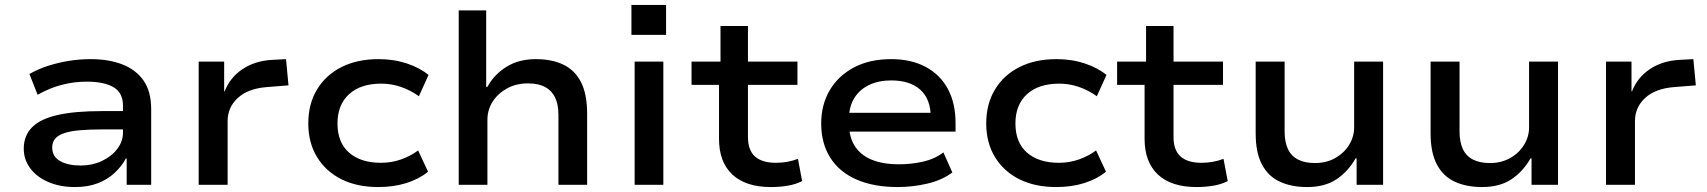

<svg xmlns="http://www.w3.org/2000/svg" viewBox="-20 -747 6898 776"><path d="M283 9Q223 9 176 -11Q129 -31 102.5 -66.5Q76 -102 76 -146Q76 -198 109 -232Q142 -266 212 -282Q282 -298 391 -298H495V-224H397Q341 -224 302 -220.5Q263 -217 238.5 -208.5Q214 -200 202.5 -186Q191 -172 191 -151Q191 -114 223 -96Q255 -78 306 -78Q352 -78 391 -96Q430 -114 453.5 -144.5Q477 -175 477 -211V-320Q477 -372 439 -394.5Q401 -417 330 -417Q280 -417 231 -404.5Q182 -392 132 -364L99 -448Q134 -468 174.5 -481Q215 -494 258.5 -501Q302 -508 346 -508Q420 -508 475 -486.5Q530 -465 560.5 -421Q591 -377 591 -306V0H492V-106L489 -107Q472 -75 443.5 -48.5Q415 -22 375.5 -6.5Q336 9 283 9Z M783 0V-498H886V-378H888Q910 -434 960 -467.5Q1010 -501 1079 -505L1136 -508L1146 -402L1058 -395Q982 -389 941 -351Q900 -313 900 -258V0Z M1509 9Q1423 9 1360 -22.5Q1297 -54 1261.5 -112Q1226 -170 1226 -248Q1226 -327 1261.5 -385.5Q1297 -444 1360.5 -476Q1424 -508 1510 -508Q1572 -508 1624.5 -490.5Q1677 -473 1712 -444L1673 -358Q1640 -382 1601 -395.5Q1562 -409 1521 -409Q1438 -409 1391 -366.5Q1344 -324 1344 -248Q1344 -171 1391 -130Q1438 -89 1520 -89Q1562 -89 1600.5 -102.5Q1639 -116 1670 -139L1710 -53Q1675 -24 1623.5 -7.5Q1572 9 1509 9Z M1834 0V-705H1945V-396H1950Q1977 -446 2027 -477Q2077 -508 2145 -508Q2211 -508 2257.5 -485.5Q2304 -463 2328.5 -414.5Q2353 -366 2353 -288V0H2237V-283Q2237 -325 2223.5 -353Q2210 -381 2183 -395.5Q2156 -410 2114 -410Q2066 -410 2029 -389.5Q1992 -369 1971 -336Q1950 -303 1950 -263V0Z M2532 -606V-727H2672V-606ZM2545 0V-498H2661V0Z M3096 9Q2994 9 2940 -41.5Q2886 -92 2886 -186V-404H2775V-498H2892V-642H3003V-498H3203V-404H3003V-193Q3003 -140 3031.5 -114.5Q3060 -89 3116 -89Q3140 -89 3162 -93Q3184 -97 3205 -105L3222 -15Q3196 -2 3164 3.5Q3132 9 3096 9Z M3608 9Q3511 9 3441.5 -21.5Q3372 -52 3335.5 -110Q3299 -168 3299 -248Q3299 -323 3333 -381.5Q3367 -440 3430.5 -474Q3494 -508 3582 -508Q3663 -508 3721.5 -476.5Q3780 -445 3811 -387.5Q3842 -330 3842 -250V-215H3388V-291H3762L3742 -271Q3742 -346 3700 -384Q3658 -422 3582 -422Q3532 -422 3493.5 -404Q3455 -386 3433 -351Q3411 -316 3411 -264V-252Q3411 -195 3434 -158Q3457 -121 3502 -102Q3547 -83 3614 -83Q3663 -83 3710 -93.5Q3757 -104 3793 -131L3829 -50Q3788 -19 3728.5 -5Q3669 9 3608 9Z M4249 9Q4163 9 4100 -22.5Q4037 -54 4001.5 -112Q3966 -170 3966 -248Q3966 -327 4001.5 -385.5Q4037 -444 4100.5 -476Q4164 -508 4250 -508Q4312 -508 4364.5 -490.5Q4417 -473 4452 -444L4413 -358Q4380 -382 4341 -395.5Q4302 -409 4261 -409Q4178 -409 4131 -366.5Q4084 -324 4084 -248Q4084 -171 4131 -130Q4178 -89 4260 -89Q4302 -89 4340.5 -102.5Q4379 -116 4410 -139L4450 -53Q4415 -24 4363.5 -7.5Q4312 9 4249 9Z M4816 9Q4714 9 4660 -41.5Q4606 -92 4606 -186V-404H4495V-498H4612V-642H4723V-498H4923V-404H4723V-193Q4723 -140 4751.5 -114.5Q4780 -89 4836 -89Q4860 -89 4882 -93Q4904 -97 4925 -105L4942 -15Q4916 -2 4884 3.5Q4852 9 4816 9Z M5263 9Q5199 9 5152 -13Q5105 -35 5080 -83Q5055 -131 5055 -207V-498H5172V-215Q5172 -174 5185 -145.5Q5198 -117 5225.5 -102.5Q5253 -88 5295 -88Q5341 -88 5377 -108.5Q5413 -129 5433 -162Q5453 -195 5453 -232V-498H5570V0H5463V-107H5459Q5428 -53 5381 -22Q5334 9 5263 9Z M5970 9Q5906 9 5859 -13Q5812 -35 5787 -83Q5762 -131 5762 -207V-498H5879V-215Q5879 -174 5892 -145.5Q5905 -117 5932.5 -102.5Q5960 -88 6002 -88Q6048 -88 6084 -108.5Q6120 -129 6140 -162Q6160 -195 6160 -232V-498H6277V0H6170V-107H6166Q6135 -53 6088 -22Q6041 9 5970 9Z M6471 0V-498H6574V-378H6576Q6598 -434 6648 -467.5Q6698 -501 6767 -505L6824 -508L6834 -402L6746 -395Q6670 -389 6629 -351Q6588 -313 6588 -258V0Z"/></svg>

Font: Nunito Sans 7pt SemiExpanded SemiBold
Style: Regular
Weight: 600
Width: 6
Designer: Vernon Adams
Foundry: Vernon Adams
Version: Version 3.101;gftools[0.9.27]